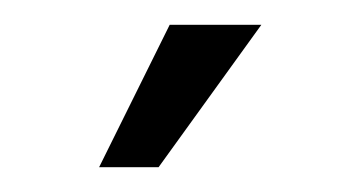

<svg xmlns="http://www.w3.org/2000/svg" viewBox="-20 -699 276 155"><path d="M60 -564 117 -679H191L108 -564Z"/></svg>

Font: Maven Pro
Style: Regular
Weight: 400
Designer: Joe Prince
Foundry: Joe Prince
Version: Version 2.103